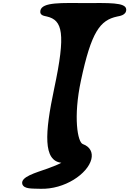

<svg xmlns="http://www.w3.org/2000/svg" viewBox="-20 -849 845 1255"><path d="M334 -269C272 24 262 201 381 215C363 225 332 238 293 252C212 281 112 307 126 355C138 388 190 383 244 385C403 390 553 287 577 192C588 148 569 110 522 93C487 82 458 -84 509 -322C577 -642 634 -717 746 -741C758 -744 807 -748 805 -788C802 -835 687 -829 535 -829C389 -829 255 -837 244 -780C237 -746 273 -745 287 -741C388 -717 412 -634 334 -269Z"/></svg>

Font: Venom Sans
Style: BdObl
Weight: 700
Version: Version 1.001